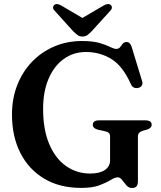

<svg xmlns="http://www.w3.org/2000/svg" viewBox="-20 -923 808 962"><path d="M671 -13.5Q671 19 642 19Q625 19 613.2 5.5Q601.5 -8 591.8 -21.2Q582 -34.5 570 -34.5Q555.5 -34.5 534.5 -21.2Q513.5 -8 478.5 5.2Q443.5 18.5 387 18.5Q279 18.5 201.2 -28Q123.5 -74.5 81.8 -157.2Q40 -240 40 -349Q40 -428.5 66.2 -496Q92.5 -563.5 140 -613Q187.5 -662.5 251.5 -690Q315.5 -717.5 390.5 -717.5Q444.5 -717.5 478.2 -707.8Q512 -698 531.5 -688Q551 -678 562.5 -678Q575 -678 581.5 -686.5Q588 -695 594.8 -703.8Q601.5 -712.5 614.5 -712.5Q632.5 -712.5 640 -687L692.5 -515Q696 -503.5 690.2 -494.2Q684.5 -485 672.5 -482.5Q646.5 -477 635.5 -502Q595 -592.5 537.8 -627.5Q480.5 -662.5 411 -662.5Q347.5 -662.5 299 -627.2Q250.5 -592 223.2 -528Q196 -464 196 -377.5Q196 -273 226.8 -200.8Q257.5 -128.5 311 -91Q364.5 -53.5 432 -53.5Q479.5 -53.5 505.5 -71.2Q531.5 -89 531.5 -120V-238.5Q531.5 -250.5 525.5 -256.8Q519.5 -263 502 -266.5L471 -273Q445 -280 445 -297.5Q445 -320 476.5 -320H708Q740 -320 740 -298Q740 -282 718 -274L699 -269Q684.5 -264.5 677.8 -258Q671 -251.5 671 -238.5ZM438.5 -765.5Q427 -754 417.5 -747Q408 -740 393.5 -740Q379 -740 369.2 -747Q359.5 -754 347.5 -765.5L254 -869Q245 -878 245.8 -886Q246.5 -894 251.5 -898Q264.5 -908.5 286.5 -895.5L393 -833L499.5 -895.5Q521.5 -908.5 535 -898Q540 -894 540.5 -886Q541 -878 532.5 -869Z"/></svg>

Font: Fraunces 9pt SemiBold
Style: Regular
Weight: 600
Version: Version 1.000;[b76b70a41]